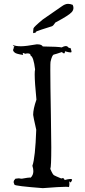

<svg xmlns="http://www.w3.org/2000/svg" viewBox="-20 -967 441 996"><path d="M202 9Q291 2 321 2Q337 2 337 4L336 5Q340 1 340 -12L339 -28Q342 -21 345 -21Q349 -21 353 -31L354 -34Q354 -39 343.5 -38.5Q333 -38 315 -33Q313 -43 305 -43Q302 -43 298 -41Q267 -54 260 -58Q253 -62 241 -91Q246 -100 246 -204Q246 -268 244 -370Q241 -534 241 -601Q241 -641 242 -646Q250 -682 259.5 -684Q269 -686 301 -697Q308 -690 312 -690Q317 -690 317 -701Q338 -695 346 -695Q351 -695 351 -699Q351 -704 346 -717L345 -719L349 -716L348 -715L334 -721Q330 -728 321 -728Q313 -728 300 -721Q284 -725 202 -726Q196 -737 174 -737H170Q114 -727 89 -727Q61 -727 46 -734Q53 -724 57 -724L59 -725Q50 -723 50 -721Q50 -720 53 -720Q48 -713 48 -707Q48 -701 56.5 -694Q65 -687 100 -682L98 -689Q98 -692 101 -692Q104 -692 110 -688Q118 -690 124 -690Q139 -690 139 -678Q154 -673 162 -607Q160 -599 160 -581Q160 -540 169 -450Q152 -402 152 -371Q152 -365 168 -294Q163 -148 148 -107Q153 -92 153 -79Q153 -59 139 -45Q139 -46 135 -46Q126 -46 99 -41Q97 -40 93 -40Q87 -40 78 -42Q64 -41 60 -40Q51 -31 51 -24V-20Q52 -16 55 -9Q58 -2 202 9ZM152 -795 166 -798 165 -800Q165 -802 172.5 -805.5Q180 -809 250 -831Q257 -834 267 -850Q337 -887 352 -904Q361 -914 361 -926Q361 -934 357 -942Q344 -947 333 -947Q318 -947 301 -934.5Q284 -922 202 -866Q155 -827 153.5 -819.5Q152 -812 152 -804Z"/></svg>

Font: Xiaobo Songti 小帛宋体
Style: Regular
Weight: 400
Version: Version 1.501;March 17, 2024;FontCreator 14.0.0.2814 64-bit